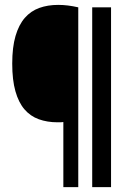

<svg xmlns="http://www.w3.org/2000/svg" viewBox="-20 -765 550 785"><path d="M300 0H239V-266Q233 -265 227 -265Q221 -265 215 -265Q173 -265 138.5 -277.5Q104 -290 80 -318Q56 -346 43 -392Q30 -438 30 -505Q30 -572 43.5 -618Q57 -664 81.5 -692Q106 -720 140.5 -732.5Q175 -745 218 -745Q238 -745 258 -742.5Q278 -740 300 -735ZM434 0H357V-735H434Z"/></svg>

Font: Encode Sans Compressed
Style: SemiBold
Weight: 600
Designer: Pablo Impallari, Andres Torresi
Foundry: Pablo Impallari, Andres Torresi
Version: Version 1.000; ttfautohint (v1.00) -l 8 -r 50 -G 200 -x 14 -